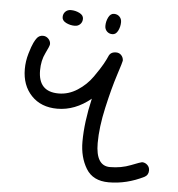

<svg xmlns="http://www.w3.org/2000/svg" viewBox="-49 -707 699 753"><g transform="rotate(5 300.0 -330.0)"><path d="M530 -90Q542 -90 551 -81.5Q560 -73 560 -60Q560 -42 545 -34Q477 0 406 0Q344 0 317 -44.5Q290 -89 290 -150Q290 -226 312 -321Q250 -270 180 -270Q116 -270 78 -310Q40 -350 40 -414Q40 -445 49 -475.5Q58 -506 64.5 -519Q71 -532 75 -537Q84 -550 100 -550Q112 -550 121 -541Q130 -532 130 -520Q130 -513 115 -483Q100 -453 100 -414Q100 -330 180 -330Q219 -330 254 -352.5Q289 -375 312.5 -408.5Q336 -442 346.5 -461Q357 -480 362 -492Q369 -510 391 -510Q404 -510 412 -501Q420 -492 420 -480Q420 -476 402.5 -422Q385 -368 367.5 -290Q350 -212 350 -150Q350 -60 406 -60Q450 -60 488 -75Q526 -90 530 -90ZM170 -630Q170 -643 178.5 -651.5Q187 -660 200 -660Q218 -660 234 -652Q250 -644 250 -630Q250 -617 241.5 -608.5Q233 -600 220 -600Q202 -600 186 -608Q170 -616 170 -630ZM370 -660Q383 -660 391.5 -651.5Q400 -643 400 -630Q400 -612 392 -596Q384 -580 370 -580Q357 -580 348.5 -588.5Q340 -597 340 -610Q340 -628 348 -644Q356 -660 370 -660Z"/></g></svg>

Font: Pecita
Style: Book
Weight: 400
Width: 7
Version: Version 4.3